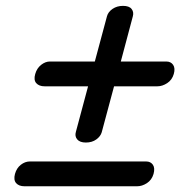

<svg xmlns="http://www.w3.org/2000/svg" viewBox="-20 -672 624 654"><path d="M272.5 -186.5Q252 -186.5 243 -197.2Q234 -208 238.5 -223L280 -378H132Q113 -378 103.5 -388.8Q94 -399.5 100 -420Q105.5 -439.5 120 -451Q134.5 -462.5 150 -462.5H303L344.5 -617Q348.5 -631.5 363.5 -641.8Q378.5 -652 399 -652Q420 -652 428.2 -641.5Q436.5 -631 432.5 -616.5L391.5 -462.5H546.5Q562 -462.5 569.8 -451Q577.5 -439.5 572 -420Q566 -399.5 549.5 -388.8Q533 -378 516 -378H368.5L326.5 -221.5Q322.5 -207.5 308 -197Q293.5 -186.5 272.5 -186.5ZM31 -79.5Q36.5 -99.5 51 -110.8Q65.5 -122 81.5 -122H478Q493 -122 500.8 -110.8Q508.5 -99.5 503 -79.5Q497 -59 480.5 -48.2Q464 -37.5 447 -37.5H63.5Q44.5 -37.5 35 -48.2Q25.5 -59 31 -79.5Z"/></svg>

Font: Fraunces 9pt Soft
Style: Bold Italic
Weight: 700
Italic angle: -16°
Version: Version 1.000;[b76b70a41]